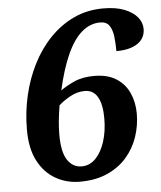

<svg xmlns="http://www.w3.org/2000/svg" viewBox="-53 -770 694 826"><g transform="rotate(-5 294.5 -357.0)"><path d="M259 10Q202 10 154.5 -17Q107 -44 79 -97.5Q51 -151 51 -232Q51 -307 67.3 -378.5Q83.7 -450 115.3 -512.5Q146.9 -575 192.7 -622.5Q238.5 -670 296.2 -697Q354 -724 422.9 -724Q477.8 -724 514.4 -709.5Q551 -695 570 -672Q589 -649 589 -621.3Q589 -581 556 -558.5Q522.9 -536 464 -536Q464 -569.3 460.5 -598.6Q457 -628 444.7 -646.5Q432.3 -665 405 -665Q362.1 -665 326 -634.5Q290 -604 262 -542.5Q234 -481 213 -388Q236 -405 272 -421.5Q308 -438 359 -438Q417 -438 454.5 -414Q492 -390 510 -349.5Q528 -309 528 -260.8Q528 -208.6 511.3 -160Q494.7 -111.3 461.3 -73.1Q428 -35 377.5 -12.5Q327.1 10 259 10ZM272.5 -55Q307 -55 332.6 -81.2Q358.1 -107.4 372.6 -152.1Q387 -196.9 387 -253Q387 -313 368.5 -345Q350 -377 313.4 -377Q281 -377 250.7 -360.4Q220.5 -343.8 200 -325Q194 -288.1 191 -257.6Q188 -227 188 -200Q188 -124 211 -89.5Q234 -55 272.5 -55Z"/></g></svg>

Font: NotoSerifTamilSlanted
Style: Italic
Weight: 400
Italic angle: -12°
Designer: Indian Type Foundry, Tom Grace, and the Monotype Design Team
Foundry: Monotype Imaging Inc.
Version: Version 2.001